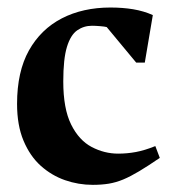

<svg xmlns="http://www.w3.org/2000/svg" viewBox="-20 -486 468 521"><path d="M231.8 15.6Q192.9 15.6 156.4 2.9Q120 -9.8 90.6 -36.1Q61.3 -62.5 43.8 -104.3Q26.3 -146 26.3 -204.1Q26.3 -291.4 58.5 -349.1Q90.8 -406.7 147.8 -436.2Q204.9 -465.6 279.7 -465.6Q312.6 -465.6 341.3 -460.9Q370 -456.1 394.7 -445.1L372.9 -316.1H349.6L269.6 -412.5Q265.1 -413.9 251.9 -415Q238.8 -416.1 229.6 -416.1Q207.4 -416.1 189.5 -403.7Q171.6 -391.2 161.7 -358.9Q151.7 -326.5 151.7 -265Q151.7 -191.1 173 -148.2Q194.2 -105.4 228.7 -87.2Q263.1 -69.1 300.7 -69.1Q324.9 -69.1 348.7 -73.5Q372.5 -77.9 401.5 -89.6L413.6 -57.6Q381.4 -35.5 357.4 -21.2Q333.5 -6.9 314.2 1.1Q294.9 9.1 275.2 12.4Q255.5 15.6 231.8 15.6Z"/></svg>

Font: Ancizar Serif Light
Style: Regular
Weight: 300
Designer: Cesar Puertas, Viviana Monsalve, Julian Moncada, Julian Prieto, Jose Castro, Felipe Aragon, Mariel Hernandez, Sara Alarc
Version: Version 8.100